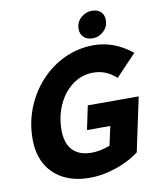

<svg xmlns="http://www.w3.org/2000/svg" viewBox="-96 -967 886 1055"><g transform="rotate(-10 347.0 -439.0)"><path d="M46 -251Q46 -343 78.5 -424.5Q111 -506 168.5 -568.5Q226 -631 302.5 -666.5Q379 -702 466 -702Q522 -702 574.5 -682.5Q627 -663 679 -622L565 -502Q537 -528 505.5 -541Q474 -554 435 -554Q389 -554 348.5 -533Q308 -512 277 -473.5Q246 -435 228.5 -383.5Q211 -332 211 -272Q211 -223 227.5 -189.5Q244 -156 275.5 -139Q307 -122 351 -122Q376 -122 403.5 -127.5Q431 -133 456 -143L479 -249H349L377 -382H661L597 -81Q562 -54 516 -33Q470 -12 419.5 0Q369 12 320 12Q237 12 175.5 -19Q114 -50 80 -109Q46 -168 46 -251ZM400 -804Q400 -841 427 -865.5Q454 -890 489 -890Q520 -890 538 -873Q556 -856 556 -827Q556 -790 529.5 -765Q503 -740 468 -740Q437 -740 418.5 -757.5Q400 -775 400 -804Z"/></g></svg>

Font: Radio Canada
Style: Italic
Weight: 400
Italic angle: -12°
Designer: Charles Daoud, Etienne Aubert Bonn, Alexandre Saumier Demers, Jacques Le Bailly
Foundry: Radio-Canada
Version: Version 2.104;gftools[0.9.28.dev5+ged2979d]